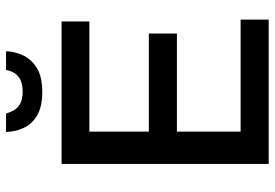

<svg xmlns="http://www.w3.org/2000/svg" viewBox="-157 -753 910 636"><g transform="rotate(-90 298.0 -435.0)"><path d="M73 0V-686H545V-594H180V-397H505V-304H180V-93H551V0ZM311 -750Q261 -750 232 -768Q203 -786 191 -814.5Q179 -843 179 -870H240Q243 -859 249.5 -846Q256 -833 271 -824Q286 -815 312 -815Q339 -815 354.5 -824Q370 -833 376.5 -846.5Q383 -860 384 -870H446Q446 -843 433 -814.5Q420 -786 391 -768Q362 -750 311 -750Z"/></g></svg>

Font: Archivo SemiCondensed Medium
Style: Regular
Weight: 500
Width: 4
Designer: Hector Gatti
Foundry: Omnibus-Type
Version: Version 2.001